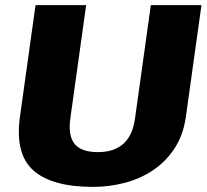

<svg xmlns="http://www.w3.org/2000/svg" viewBox="-20 -720 808 751"><path d="M344 11Q183 11 110.5 -53.5Q38 -118 58 -263L119 -700H317L255 -256Q246 -189 272 -157Q298 -125 363 -125Q490 -125 508 -256L570 -700H768L707 -263Q697 -192 663 -140Q629 -88 579 -54.5Q529 -21 468.5 -5Q408 11 344 11Z"/></svg>

Font: Pathway Extreme 8pt Thin 12pt ExtraBold
Style: Italic
Weight: 800
Italic angle: -8°
Version: Version 1.001;gftools[0.9.26]